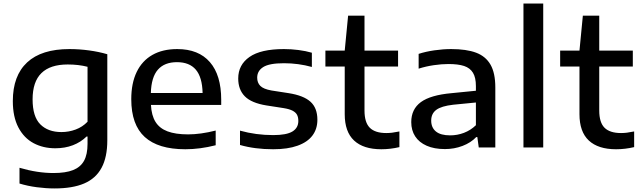

<svg xmlns="http://www.w3.org/2000/svg" viewBox="-20 -828 3595 1078"><path d="M89.5 202.5V114Q190 143.5 280 143.5Q348.5 143.5 390.2 127Q432 110.5 451.8 74.8Q471.5 39 471.5 -20.5V-61.5H466Q433.5 -29.5 389 -12.5Q344.5 4.5 290.5 4.5Q222.5 4.5 168.5 -24.2Q114.5 -53 83.2 -112.5Q52 -172 52 -260.5Q52 -403 132.5 -477.8Q213 -552.5 370 -552.5Q424.5 -552.5 479.8 -545Q535 -537.5 582.5 -523.5V-40.5Q582.5 54.5 550.2 114.2Q518 174 452.8 202Q387.5 230 286.5 230Q238 230 186.8 223.2Q135.5 216.5 89.5 202.5ZM471.5 -144.5V-453Q421 -466 360 -466Q262 -466 212.5 -417.5Q163 -369 163 -270Q163 -173.5 206.2 -130Q249.5 -86.5 325 -86.5Q366.5 -86.5 404.8 -100.8Q443 -115 471.5 -144.5Z M1222 -239H827.5Q830.5 -180 853 -143.8Q875.5 -107.5 920.5 -90.5Q965.5 -73.5 1036 -73.5Q1106 -73.5 1191 -95V-12.5Q1102.5 10 1020.5 10Q868.5 10 792.8 -58.8Q717 -127.5 717 -271Q717 -361 747.5 -424Q778 -487 835.8 -519.8Q893.5 -552.5 975 -552.5Q1095 -552.5 1158.5 -479.2Q1222 -406 1222 -268ZM827 -306H1117.5Q1115.5 -394.5 1079.5 -436.8Q1043.5 -479 973.5 -479Q903.5 -479 866.5 -436.8Q829.5 -394.5 827 -306Z M1327.5 -14V-94.5Q1417 -69.5 1514 -69.5Q1589 -69.5 1622 -89.8Q1655 -110 1655 -149Q1655 -170 1647.5 -183.8Q1640 -197.5 1622 -206.8Q1604 -216 1572.5 -221L1476 -236Q1392 -249.5 1354.8 -287Q1317.5 -324.5 1317.5 -387.5Q1317.5 -464 1380.8 -508.2Q1444 -552.5 1574 -552.5Q1615 -552.5 1655.8 -547.2Q1696.5 -542 1731 -532V-452Q1655 -473 1574.5 -473Q1492 -473 1458 -451.5Q1424 -430 1424 -392Q1424 -363.5 1441.5 -345.8Q1459 -328 1504 -320L1600.5 -305Q1684 -292 1723 -257Q1762 -222 1762 -155.5Q1762 -104 1734.2 -67Q1706.5 -30 1650.8 -10Q1595 10 1513.5 10Q1411 10 1327.5 -14Z M2222.5 -90V-2Q2171.5 10 2121 10Q2020.5 10 1968 -39Q1915.5 -88 1915.5 -187V-454.5H1807V-544H1915.5L1934.5 -740H2026.5V-544H2215V-454.5H2026.5V-207.5Q2026.5 -140 2056.5 -110.5Q2086.5 -81 2149 -81Q2165 -81 2181.5 -83Q2198 -85 2222.5 -90Z M2761 -337V0H2668L2660 -58.5H2654Q2623.5 -26.5 2577 -8.8Q2530.5 9 2478 9Q2418 9 2375.5 -9.8Q2333 -28.5 2311 -62.5Q2289 -96.5 2289 -142.5Q2289 -215 2343.2 -254.8Q2397.5 -294.5 2516 -305L2652 -318.5V-344.5Q2652 -392.5 2635.5 -419.5Q2619 -446.5 2585.8 -457.5Q2552.5 -468.5 2497.5 -468.5Q2459.5 -468.5 2415.2 -462Q2371 -455.5 2330.5 -442.5V-525.5Q2370.5 -538.5 2419.2 -545.5Q2468 -552.5 2513 -552.5Q2599 -552.5 2653 -532.2Q2707 -512 2734 -465Q2761 -418 2761 -337ZM2652 -125V-252.5L2524.5 -240Q2458 -232.5 2429.5 -211.2Q2401 -190 2401 -151Q2401 -111.5 2427.5 -89.8Q2454 -68 2507.5 -68Q2547.5 -68 2585 -82.2Q2622.5 -96.5 2652 -125Z M2919 0V-808H3030V0Z M3540.5 -90V-2Q3489.5 10 3439 10Q3338.5 10 3286 -39Q3233.5 -88 3233.5 -187V-454.5H3125V-544H3233.5L3252.5 -740H3344.5V-544H3533V-454.5H3344.5V-207.5Q3344.5 -140 3374.5 -110.5Q3404.5 -81 3467 -81Q3483 -81 3499.5 -83Q3516 -85 3540.5 -90Z"/></svg>

Font: Encode Sans Expanded Medium
Style: Regular
Weight: 500
Width: 7
Designer: Multiple Designers
Foundry: Impallari Type
Version: Version 2.000